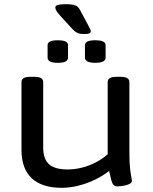

<svg xmlns="http://www.w3.org/2000/svg" viewBox="-20 -893 733 920"><path d="M276 7Q181 7 132 -39Q83 -85 83 -174V-500Q83 -512 93 -518.5Q103 -525 128 -525H142Q167 -525 177 -518.5Q187 -512 187 -500V-186Q187 -131 215 -106Q243 -81 304 -81Q338 -81 373.5 -90Q409 -99 441 -116Q473 -133 496 -154V-500Q496 -512 506 -518.5Q516 -525 541 -525H555Q580 -525 590 -518.5Q600 -512 600 -500V-158Q600 -116 603 -88.5Q606 -61 609 -46.5Q612 -32 612 -26Q612 -18 603 -13Q594 -8 581.5 -5Q569 -2 557.5 -1Q546 0 540 0Q530 0 523.5 -7.5Q517 -15 513 -31Q509 -47 503 -74Q474 -51 436 -32.5Q398 -14 356.5 -3.5Q315 7 276 7ZM436 -592Q411 -592 399 -598.5Q387 -605 387 -617V-676Q387 -688 399 -694Q411 -700 436 -700Q462 -700 474 -694Q486 -688 486 -676V-617Q486 -605 474 -598.5Q462 -592 436 -592ZM257 -592Q231 -592 219.5 -598.5Q208 -605 208 -617V-676Q208 -688 219.5 -694Q231 -700 257 -700Q283 -700 294.5 -694Q306 -688 306 -676V-617Q306 -605 294.5 -598.5Q283 -592 257 -592ZM387 -730Q374 -730 363.5 -731.5Q353 -733 344 -739Q335 -745 325 -756L270 -816Q257 -831 251 -840Q245 -849 245 -857Q245 -866 257.5 -869.5Q270 -873 294 -873Q318 -873 331.5 -870Q345 -867 351.5 -861Q358 -855 363 -846L403 -771Q408 -761 411.5 -754.5Q415 -748 415 -743Q415 -737 408.5 -733.5Q402 -730 387 -730Z"/></svg>

Font: Asap Expanded Medium
Style: Regular
Weight: 500
Width: 7
Designer: Pablo Cosgaya
Foundry: Omnibus-Type
Version: Version 3.001